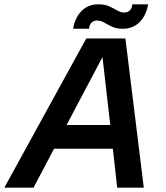

<svg xmlns="http://www.w3.org/2000/svg" viewBox="-83 -868 768 888"><path d="M-63 0 316 -690H497L582 0H459L439 -180H167L72 0ZM225 -290H427L391 -604ZM255 -735Q264 -787 294.5 -817.5Q325 -848 372 -848Q402 -848 422.5 -838.5Q443 -829 459.5 -819.5Q476 -810 492 -810Q508 -810 518 -820.5Q528 -831 529 -848H602Q593 -796 562.5 -765.5Q532 -735 485 -735Q456 -735 435.5 -744.5Q415 -754 399 -763.5Q383 -773 365 -773Q350 -773 340 -763Q330 -753 329 -735Z"/></svg>

Font: Radio Canada Big Medium
Style: Italic
Weight: 500
Italic angle: -12°
Designer: Étienne Aubert Bonn
Foundry: Coppers and Brasses
Version: Version 1.001